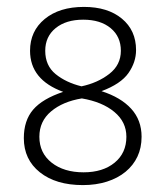

<svg xmlns="http://www.w3.org/2000/svg" viewBox="-20 -530 479 556"><path d="M223 -510Q292 -510 333 -476Q374 -442 374 -385Q374 -350 352 -318.5Q330 -287 274 -266Q330 -248 360 -215Q390 -182 390 -134Q390 -102 378 -76.5Q366 -51 343.5 -32.5Q321 -14 289.5 -4Q258 6 220 6Q142 6 95.5 -31Q49 -68 49 -130Q49 -181 76 -212.5Q103 -244 163 -264Q67 -299 67 -383Q67 -440 109.5 -475Q152 -510 223 -510ZM221 -473Q171 -473 141 -448.5Q111 -424 111 -383Q111 -340 141 -315.5Q171 -291 216 -280Q263 -290 296.5 -316Q330 -342 330 -383Q330 -424 300.5 -448.5Q271 -473 221 -473ZM217 -245Q162 -236 128 -207.5Q94 -179 94 -134Q94 -87 129.5 -59Q165 -31 222 -31Q278 -31 312 -59Q346 -87 346 -134Q346 -177 311 -206Q276 -235 217 -245Z"/></svg>

Font: Mukta Malar ExtraLight
Style: Regular
Weight: 275
Designer: Aadarsh Rajan, Girish Dalvi, Yashodeep Gholap
Foundry: Ek Type
Version: Version 2.538;PS 1.000;hotconv 16.6.51;makeotf.lib2.5.65220;